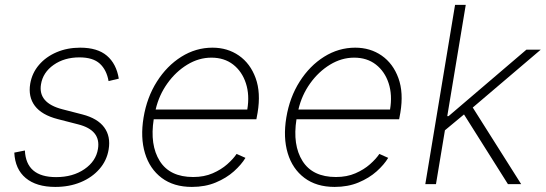

<svg xmlns="http://www.w3.org/2000/svg" viewBox="-20 -747 2214 779"><path d="M462 -427.9 420.5 -418Q412.6 -463.4 384.9 -488.8Q357.2 -514.2 302.2 -514.2Q241.1 -514.2 197.6 -483.7Q154.1 -453.1 146.3 -404.8Q133.9 -329.2 233.3 -303.6L314.3 -282.7Q376.1 -266.7 402.9 -230.1Q429.7 -193.5 420.8 -140.6Q413.4 -95.5 383.5 -61.3Q353.7 -27 307.5 -7.8Q261.4 11.4 204.5 11.4Q127.5 11.4 84.3 -24.7Q41.2 -60.7 38 -127.8L81 -136.4Q85.9 -28.4 207.7 -28.4Q275.6 -28.4 322.6 -60.7Q369.7 -93 377.5 -143.1Q389.9 -219.1 296.9 -242.5L214.1 -263.8Q149.5 -280.5 121.6 -317.3Q93.8 -354 102.6 -407.3Q110.1 -451 138.3 -483.8Q166.5 -516.7 209.9 -535.2Q253.2 -553.6 305.4 -553.6Q375.4 -553.6 413.7 -521Q452.1 -488.3 462 -427.9Z M758.5 11.4Q684.7 11.4 636 -25.2Q587.4 -61.8 568.2 -125.4Q549 -188.9 562.5 -270.2Q576 -351.9 616.5 -415.8Q657 -479.8 715.7 -516.7Q774.5 -553.6 842 -553.6Q903.1 -553.6 949.4 -521.5Q995.7 -489.3 1017.2 -430.2Q1038.7 -371.1 1025.2 -290.1L1020.2 -263.1H603.7Q587.4 -158.7 628.2 -93.7Q669 -28.8 763.8 -28.8Q808.2 -28.8 842.9 -43.9Q877.5 -58.9 902 -80.6Q926.5 -102.3 940 -122.5L975.9 -106.5Q959.5 -79.2 929 -51.8Q898.4 -24.5 855.5 -6.6Q812.5 11.4 758.5 11.4ZM611.5 -302.6H983.3Q993.3 -361.5 977.6 -409.3Q962 -457 926 -485.1Q889.9 -513.1 837.7 -513.1Q786.6 -513.1 739.9 -484.7Q693.2 -456.3 659.1 -408.6Q625 -360.8 611.5 -302.6Z M1337.7 11.4Q1263.8 11.4 1215.2 -25.2Q1166.5 -61.8 1147.4 -125.4Q1128.2 -188.9 1141.7 -270.2Q1155.2 -351.9 1195.7 -415.8Q1236.2 -479.8 1294.9 -516.7Q1353.7 -553.6 1421.2 -553.6Q1482.2 -553.6 1528.6 -521.5Q1574.9 -489.3 1596.4 -430.2Q1617.9 -371.1 1604.4 -290.1L1599.4 -263.1H1182.9Q1166.5 -158.7 1207.4 -93.7Q1248.2 -28.8 1343 -28.8Q1387.4 -28.8 1422.1 -43.9Q1456.7 -58.9 1481.2 -80.6Q1505.7 -102.3 1519.2 -122.5L1555 -106.5Q1538.7 -79.2 1508.2 -51.8Q1477.6 -24.5 1434.7 -6.6Q1391.7 11.4 1337.7 11.4ZM1190.7 -302.6H1562.5Q1572.4 -361.5 1556.8 -409.3Q1541.2 -457 1505.1 -485.1Q1469.1 -513.1 1416.9 -513.1Q1365.8 -513.1 1319.1 -484.7Q1272.4 -456.3 1238.3 -408.6Q1204.2 -360.8 1190.7 -302.6Z M1705.6 0 1826.3 -727.3H1869.7L1794.7 -275.9H1800.1L2115.8 -545.5H2174L1898.1 -310.7L2094.5 0H2040.8L1862.6 -282.7L1785.2 -218.4L1748.9 0Z"/></svg>

Font: Inter Extra Light  BETA
Style: Italic
Weight: 200
Italic angle: 9.39999°
Designer: Rasmus Andersson
Foundry: rsms
Version: Version 3.011;git-f93a4a705